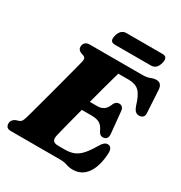

<svg xmlns="http://www.w3.org/2000/svg" viewBox="-204 -1017 1107 1175"><g transform="rotate(30 349.5 -429.0)"><path d="M383 0H36Q14 0 6.2 -9.5Q-1.5 -19 -1.5 -33.5Q-1.5 -47.5 6.5 -57.5Q14.5 -67.5 26 -72.5L49 -80Q59 -84 64.5 -92.2Q70 -100.5 75.5 -119Q79.5 -131.5 88.8 -165.5Q98 -199.5 110.5 -246Q123 -292.5 136.8 -343.8Q150.5 -395 163.2 -443Q176 -491 185.5 -527.8Q195 -564.5 199 -581Q204 -601 201 -609.5Q198 -618 188 -622L166.5 -629.5Q158 -634 151.8 -641Q145.5 -648 145.5 -660.5Q145.5 -678 156.5 -689Q167.5 -700 189 -700H557.5Q591.5 -700 612 -708.5Q632.5 -717 651 -717Q685.5 -717 691.5 -677L700.5 -519Q706 -479.5 673 -474.5Q656 -472 643.2 -481Q630.5 -490 621 -517.5Q601.5 -584 575.5 -608.5Q549.5 -633 502.5 -633H428.5Q424.5 -619 414.5 -583.2Q404.5 -547.5 391.2 -498.5Q378 -449.5 364 -396.5H418.5Q442 -396.5 461 -408.8Q480 -421 493 -456Q505 -477.5 525 -477.5Q554 -477.5 558 -445L573 -292.5Q575.5 -269.5 566.2 -258.8Q557 -248 541 -248Q529 -248 521.2 -254.5Q513.5 -261 508 -271.5Q494 -304 473.2 -316.8Q452.5 -329.5 414.5 -329.5H346Q333 -279.5 321.2 -234.8Q309.5 -190 301.5 -158Q293.5 -126 291 -114.5Q286 -90.5 295 -78.8Q304 -67 333 -67H378Q413 -67 440 -77.5Q467 -88 491.2 -114.5Q515.5 -141 543.5 -189Q565 -227 588.5 -227Q620.5 -227 620 -182.5Q616 -89.5 579.8 -37Q543.5 15.5 479 15.5Q455 15.5 433.2 7.8Q411.5 0 383 0ZM294.5 -824Q307.5 -873 347.5 -873H603Q642.5 -873 629.5 -824.5Q616.5 -776 576.5 -776H321.5Q281.5 -776 294.5 -824Z"/></g></svg>

Font: Fraunces 72pt S050 Black
Style: Italic
Weight: 900
Italic angle: -16°
Version: Version 1.000; ttfautohint (v1.8.3)